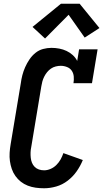

<svg xmlns="http://www.w3.org/2000/svg" viewBox="-20 -999 552 1027"><path d="M216 8Q193 8 171 5Q149 2 128.5 -6Q108 -14 91.5 -27Q75 -40 62.5 -57.5Q50 -75 43 -95.5Q36 -116 33 -137.5Q30 -159 31.5 -182Q33 -205 37 -228L91 -552Q94 -575 99.5 -596.5Q105 -618 114.5 -639.5Q124 -661 137.5 -681Q151 -701 169.5 -716Q188 -731 210.5 -737Q233 -743 255 -743Q277 -743 297.5 -739Q318 -735 336 -726.5Q354 -718 369 -704.5Q384 -691 393 -673L403 -735H502L472 -554H373Q376 -572 374.5 -589.5Q373 -607 364 -620.5Q355 -634 338.5 -640.5Q322 -647 305 -647Q292 -647 278 -643.5Q264 -640 252.5 -632Q241 -624 232 -613Q223 -602 216.5 -589Q210 -576 206.5 -563Q203 -550 201 -537L147 -212Q144 -198 143.5 -183.5Q143 -169 144.5 -155Q146 -141 151 -128.5Q156 -116 165.5 -106.5Q175 -97 188 -92.5Q201 -88 216 -88Q233 -88 250.5 -95.5Q268 -103 281.5 -116.5Q295 -130 304 -146Q313 -162 319 -180L423 -143Q410 -111 390 -82.5Q370 -54 342 -32.5Q314 -11 281 -1.5Q248 8 216 8ZM221 -793 154 -855 306 -979H406L512 -849L433 -798L347 -920Z"/></svg>

Font: Iosevka Slab
Style: Bold Italic
Weight: 700
Italic angle: -9°
Monospace: yes
Designer: Belleve Invis
Foundry: Belleve Invis
Version: Version 11.1.0; ttfautohint (v1.8.3)